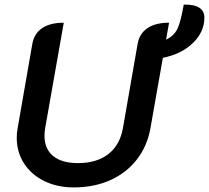

<svg xmlns="http://www.w3.org/2000/svg" viewBox="-20 -808 911 837"><path d="M690 -556 636 -250Q622 -171 576.5 -112.5Q531 -54 460.5 -22.5Q390 9 301 9Q229 9 172.5 -19Q116 -47 84.5 -96Q53 -145 53 -207Q53 -230 57 -250L121 -617Q129 -662 164 -685.5Q199 -709 258 -709L177 -250Q174 -232 174 -216Q174 -159 211.5 -128Q249 -97 320 -97Q402 -97 452.5 -136.5Q503 -176 516 -250L580 -617Q588 -662 623 -685.5Q658 -709 717 -709L704 -635Q739 -652 753.5 -682.5Q768 -713 781 -788Q826 -789 848.5 -774.5Q871 -760 871 -731Q871 -669 821 -620.5Q771 -572 690 -556Z"/></svg>

Font: K2D SemiBold
Style: Italic
Weight: 600
Italic angle: -10°
Designer: Katatrad Aksorn Co.,Ltd.
Foundry: Cadson Demak Co.,Ltd.
Version: Version 1.000; ttfautohint (v1.6)